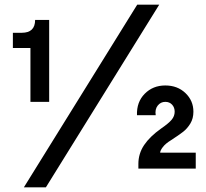

<svg xmlns="http://www.w3.org/2000/svg" viewBox="-20 -720 881 820"><path d="M190 -635V-285H110V-515H35V-580H73Q130 -580 130 -635ZM660 -700 176 80H82L566 -700ZM710 -121Q687 -107 675.5 -92Q664 -77 664 -68H816V0H571V-20Q571 -64 595.5 -100.5Q620 -137 668 -171Q700 -193 713 -208.5Q726 -224 726 -243Q726 -261 715 -273Q704 -285 686 -285Q666 -285 653.5 -269Q641 -253 645 -228H565Q563 -284 598 -319.5Q633 -355 686 -355Q738 -355 772 -322.5Q806 -290 806 -243Q806 -214 793 -192.5Q780 -171 762 -157Q744 -143 710 -121Z"/></svg>

Font: Goli Bold
Style: Regular
Weight: 700
Designer: jaikishan Patel
Foundry: MagicType
Version: Version 1.000